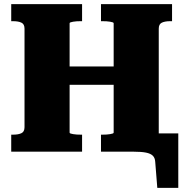

<svg xmlns="http://www.w3.org/2000/svg" viewBox="-20 -730 898 924"><path d="M190 -410H614V-322H190ZM34 0V-82H44Q68 -82 83 -89Q98 -96 98 -118V-592Q98 -614 83 -621Q68 -628 44 -628H34V-710H375V-628H367Q359 -628 349.5 -627.5Q340 -627 332 -625.5Q324 -624 319.5 -622.5Q315 -621 315 -618V-92Q315 -89 319.5 -87.5Q324 -86 332 -84.5Q340 -83 349.5 -82.5Q359 -82 367 -82H375V0ZM466 0V-82H475Q483 -82 492.5 -82.5Q502 -83 510 -84.5Q518 -86 522.5 -87.5Q527 -89 527 -92V-618Q527 -621 522.5 -622.5Q518 -624 510 -625.5Q502 -627 492.5 -627.5Q483 -628 474 -628H466V-710H808V-628H798Q774 -628 759 -621Q744 -614 744 -592V0ZM623 0H572V-88H838V174H737L727 49Q726 30 715.5 19.5Q705 9 683 4.5Q661 0 623 0Z"/></svg>

Font: Roboto Serif ExtraBold
Style: Regular
Weight: 800
Designer: Greg Gazdowicz
Foundry: Commercial Type
Version: Version 1.008